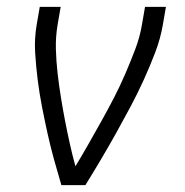

<svg xmlns="http://www.w3.org/2000/svg" viewBox="-20 -540 540 560"><path d="M229 0H159Q148 -37 137.5 -75Q127 -113 118.5 -151.5Q110 -190 102.5 -228.5Q95 -267 90 -306.5Q85 -346 82.5 -386.5Q80 -427 87 -468L96 -520H157L148 -468Q142 -432 143 -396.5Q144 -361 148 -326Q152 -291 157.5 -257Q163 -223 169.5 -189Q176 -155 183.5 -121.5Q191 -88 200 -55Q220 -88 239 -121.5Q258 -155 277 -189Q296 -223 313.5 -257Q331 -291 346 -326Q361 -361 374.5 -396.5Q388 -432 394 -468L403 -520H464L455 -468Q448 -427 432.5 -386.5Q417 -346 399 -306.5Q381 -267 360.5 -228.5Q340 -190 318.5 -151.5Q297 -113 274.5 -75Q252 -37 229 0Z"/></svg>

Font: Iosevka Term Curly Light
Style: Italic
Weight: 300
Italic angle: -9°
Designer: Belleve Invis
Foundry: Belleve Invis
Version: Version 32.3.0